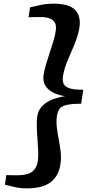

<svg xmlns="http://www.w3.org/2000/svg" viewBox="-20 -873 516 1054"><path d="M271.5 -853Q360 -853 392.8 -818.2Q425.5 -783.5 416 -722Q410.5 -687.5 398 -653.5Q385.5 -619.5 370.5 -586.2Q355.5 -553 343.2 -520.8Q331 -488.5 326 -458Q322.5 -436 327.2 -418.2Q332 -400.5 356.8 -390.2Q381.5 -380 437 -380.5L425.5 -303.5Q370 -303.5 342.8 -296.2Q315.5 -289 305.8 -274Q296 -259 292.5 -237Q288 -206.5 292 -174Q296 -141.5 302.5 -107.5Q309 -73.5 313 -39.2Q317 -5 311.5 29.5Q302.5 92 258.8 126.5Q215 161 127 161Q93 161 64.5 154.8Q36 148.5 7 141L15 88Q23 88.5 35.8 88.8Q48.5 89 61.2 89Q74 89 81.5 89Q106 89 128.5 83Q151 77 167 59.8Q183 42.5 187.5 10.5Q191 -11.5 189.8 -42.2Q188.5 -73 185.8 -107.5Q183 -142 182 -175Q181 -208 184.5 -234Q190 -269 212.2 -291.5Q234.5 -314 267.8 -326.8Q301 -339.5 337.5 -345Q302 -350 273.5 -364Q245 -378 229.8 -401.5Q214.5 -425 219 -460Q223 -485.5 232.2 -517.8Q241.5 -550 252.8 -583.8Q264 -617.5 273.2 -648Q282.5 -678.5 285.5 -700.5Q291 -733.5 280.2 -750.2Q269.5 -767 249 -773.2Q228.5 -779.5 203.5 -779.5Q195.5 -779.5 182.8 -779.2Q170 -779 157.2 -778.8Q144.5 -778.5 136.5 -778L145 -832.5Q176 -840 206.8 -846.5Q237.5 -853 271.5 -853Z"/></svg>

Font: Merriweather 24pt
Style: Bold Italic
Weight: 700
Italic angle: -7.8°
Designer: Eben Sorkin
Foundry: Eben Sorkin
Version: Version 2.101